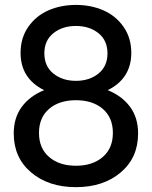

<svg xmlns="http://www.w3.org/2000/svg" viewBox="-20 -752 620 784"><path d="M36.1 -207Q36.1 -271.5 69.1 -315.9Q102.1 -360.4 160.2 -383.8Q64 -431.6 64 -536.1Q64 -597.2 95.5 -642.3Q127 -687.5 177.7 -709.7Q228.5 -731.9 290 -731.9Q351.6 -731.9 402.3 -709.7Q453.1 -687.5 484.6 -642.3Q516.1 -597.2 516.1 -536.1Q516.1 -431.6 419.9 -383.8Q478 -360.4 511 -315.9Q543.9 -271.5 543.9 -207Q543.9 -107.9 472.9 -47.9Q401.9 12.2 290 12.2Q178.2 12.2 107.2 -47.9Q36.1 -107.9 36.1 -207ZM139.2 -209Q139.2 -146.5 180.7 -110.8Q222.2 -75.2 290 -75.2Q357.9 -75.2 399.4 -110.8Q440.9 -146.5 440.9 -209Q440.9 -272 399.7 -307.4Q358.4 -342.8 290 -342.8Q221.7 -342.8 180.4 -307.4Q139.2 -272 139.2 -209ZM198 -616.5Q161.1 -586.9 161.1 -534.2Q161.1 -481.4 198 -451.7Q234.9 -421.9 290 -421.9Q345.2 -421.9 382.1 -451.7Q418.9 -481.4 418.9 -534.2Q418.9 -586.9 382.1 -616.5Q345.2 -646 290 -646Q234.9 -646 198 -616.5Z"/></svg>

Font: Aspekta 450
Style: Regular
Weight: 450
Designer: Ivo Dolenc
Version: Version 2.000